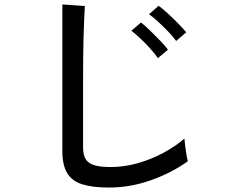

<svg xmlns="http://www.w3.org/2000/svg" viewBox="-20 -818 1040 862"><path d="M470 24Q396 24 349.5 9.5Q303 -5 281.5 -41Q260 -77 260 -139V-798L361 -791Q360 -775 358 -735Q356 -695 355 -647Q354 -610 353.5 -565.5Q353 -521 353 -471V-155Q353 -106 380.5 -87Q408 -68 475 -68Q538 -68 599 -85.5Q660 -103 714 -132Q768 -161 808 -196Q809 -183 811.5 -162Q814 -141 817.5 -121.5Q821 -102 823 -94Q751 -42 658 -9Q565 24 470 24ZM771 -634Q757 -654 735 -676.5Q713 -699 690.5 -720Q668 -741 649 -754L692 -792Q709 -780 733 -758Q757 -736 780 -712.5Q803 -689 816 -673ZM689 -557Q675 -577 654 -600.5Q633 -624 610.5 -645Q588 -666 570 -680L613 -717Q629 -705 652.5 -682Q676 -659 699 -635.5Q722 -612 734 -595Z"/></svg>

Font: Zen Kaku Gothic New Medium
Style: Regular
Weight: 500
Designer: Yoshimichi Ohira
Foundry: Positype
Version: Version 1.002